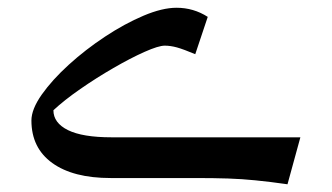

<svg xmlns="http://www.w3.org/2000/svg" viewBox="-20 -459 856 495"><path d="M754.4 -105 721.2 16.1Q673.3 9.3 638.4 5.9Q603.5 2.4 567.9 1.2Q532.2 0 481.4 0H265.1Q168.5 0 114.7 -38.8Q61 -77.6 61 -148.4Q61 -177.2 87.6 -215.1Q114.3 -252.9 157.2 -292Q200.2 -331.1 250.7 -364.5Q301.3 -397.9 349.9 -418.5Q398.4 -439 435.1 -439Q479 -439 515.6 -415.5L483.4 -319.3Q453.1 -332 436.3 -336.7Q419.4 -341.3 404.8 -341.3Q388.7 -341.3 352.5 -325.2Q316.4 -309.1 272.5 -283.7Q228.5 -258.3 187 -229.5Q145.5 -200.7 117.7 -174.8Q117.7 -142.1 155.3 -123.5Q192.9 -105 267.6 -105Z"/></svg>

Font: Pinar DS1 Medium
Style: Regular
Weight: 500
Designer: Amin Abedi
Version: Version 3.000